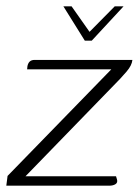

<svg xmlns="http://www.w3.org/2000/svg" viewBox="-32 -589 440 609"><path d="M169 -569H195L252 -488L332 -569H360L259 -460H237ZM49 -30H336L339 -20Q342 -10 334.5 -5Q327 0 314 0H-12L-8 -31L321 -369H54L55 -379Q57 -389 62.5 -394Q68 -399 78 -399H388Q387 -390 382.5 -381Q378 -372 369.5 -362Q361 -352 349 -339Z"/></svg>

Font: Genos Thin Light
Style: Italic
Weight: 300
Italic angle: -8°
Version: Version 1.010